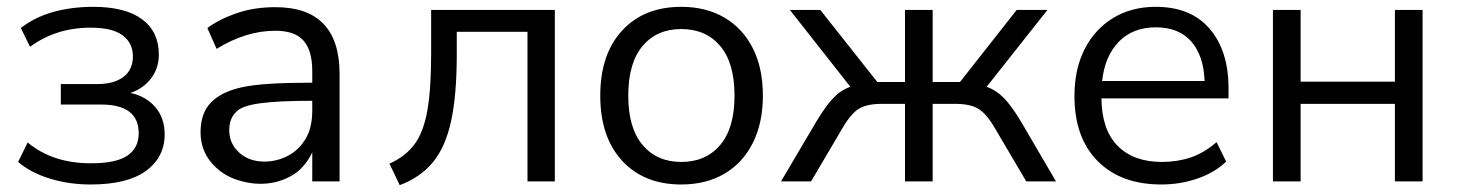

<svg xmlns="http://www.w3.org/2000/svg" viewBox="-20 -531 4264 562"><path d="M246 9Q181 9 125 -8.5Q69 -26 33 -57L61 -114Q134 -53 246 -53Q320 -53 353 -75.5Q386 -98 386 -141Q386 -225 276 -225H158V-285H266Q314 -285 341.5 -306Q369 -327 369 -366Q369 -405 339 -427.5Q309 -450 245 -450Q144 -450 68 -394L41 -449Q82 -481 136 -496Q190 -511 253 -511Q347 -511 396 -474.5Q445 -438 445 -371Q445 -332 422.5 -302Q400 -272 362 -259Q408 -249 435 -217Q462 -185 462 -138Q462 -71 407.5 -31Q353 9 246 9Z M742 7Q709 7 674 -4.5Q639 -16 613 -40Q567 -82 567 -144Q567 -200 598 -231.5Q629 -263 690 -276Q749 -289 894 -289V-323Q894 -383 868.5 -412Q843 -441 786 -441Q700 -441 614 -388L587 -449Q622 -475 673 -492.5Q724 -510 786 -510Q974 -510 974 -314V0H894V-85Q871 -37 830.5 -15Q790 7 742 7ZM754 -58Q789 -58 821 -74Q853 -90 873.5 -123Q894 -156 894 -207V-236Q793 -236 740 -228.5Q687 -221 672 -204Q651 -185 651 -150Q651 -111 680 -84.5Q709 -58 754 -58Z M1150 11 1120 -52Q1167 -73 1193.5 -109Q1220 -145 1231 -208Q1242 -271 1242 -374V-502H1604V0H1524V-438H1317V-371Q1317 -253 1300.5 -177Q1284 -101 1247.5 -56.5Q1211 -12 1150 11Z M1737 0ZM1974 9Q1865 9 1801 -60.5Q1737 -130 1737 -251Q1737 -372 1801 -441.5Q1865 -511 1974 -511Q2047 -511 2100.5 -479.5Q2154 -448 2183.5 -390Q2213 -332 2213 -251Q2213 -171 2183.5 -112.5Q2154 -54 2100.5 -22.5Q2047 9 1974 9ZM1974 -57Q2046 -57 2088 -106.5Q2130 -156 2130 -251Q2130 -347 2088 -396.5Q2046 -446 1974 -446Q1903 -446 1861 -396.5Q1819 -347 1819 -251Q1819 -156 1861 -106.5Q1903 -57 1974 -57Z M2266 0 2370 -176Q2397 -221 2419 -244Q2441 -267 2469 -277L2292 -502H2381L2548 -291H2629V-502H2710V-291H2790L2956 -502H3046L2868 -277Q2896 -267 2918.5 -244Q2941 -221 2968 -176L3071 0H2984L2892 -156Q2867 -199 2843 -213Q2819 -227 2777 -227H2710V0H2629V-227H2561Q2518 -227 2494.5 -213Q2471 -199 2446 -156L2354 0Z M3125 0ZM3379 9Q3261 9 3193 -59.5Q3125 -128 3125 -250Q3125 -329 3155 -387.5Q3185 -446 3238.5 -478.5Q3292 -511 3363 -511Q3466 -511 3521 -446.5Q3576 -382 3576 -273V-243H3204Q3205 -151 3251.5 -104Q3298 -57 3381 -57Q3426 -57 3465 -70Q3504 -83 3541 -115L3569 -58Q3536 -26 3485.5 -8.5Q3435 9 3379 9ZM3363 -451Q3296 -451 3255 -409Q3214 -367 3206 -294H3506Q3503 -369 3466.5 -410Q3430 -451 3363 -451Z M3706 0V-502H3787V-292H4063V-502H4144V0H4063V-227H3787V0Z"/></svg>

Font: Winston
Style: Regular
Weight: 400
Designer: Original fonts by Vernon Adams / Changes by Cristiano Sobral
Foundry: Original fonts by Vernon Adams / Changes by Cristiano Sobral
Version: Version 2.503;July 17, 2020;FontCreator 13.0.0.2655 64-bit